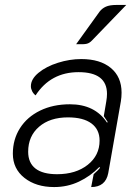

<svg xmlns="http://www.w3.org/2000/svg" viewBox="-20 -748 566 777"><path d="M32 -126Q32 -184 61 -229.5Q90 -275 142.5 -300.5Q195 -326 263 -326Q364 -326 413 -252L416 -254Q405 -271 400 -278L410 -337Q413 -354 413 -368Q413 -456 298 -456Q185 -456 124 -362Q115 -369 110 -379Q105 -389 105 -399Q105 -428 136 -453.5Q167 -479 214.5 -494Q262 -509 309 -509Q385 -509 428.5 -473Q472 -437 472 -373Q472 -355 469 -337L418 -47Q407 9 349 9L359 -43Q380 -62 385 -69L382 -72Q346 -35 299.5 -13Q253 9 199 9Q126 9 79 -28Q32 -65 32 -126ZM383 -179Q383 -224 350 -248.5Q317 -273 255 -273Q182 -273 138 -235Q94 -197 94 -134Q94 -89 123.5 -66Q153 -43 211 -43Q287 -43 335 -81Q383 -119 383 -179ZM383 -701Q393 -714 408.5 -721Q424 -728 452 -728H491L353 -585Q343 -574 331.5 -571Q320 -568 288 -569Z"/></svg>

Font: K2D ExtraLight
Style: Italic
Weight: 275
Italic angle: -10°
Designer: Katatrad Aksorn Co.,Ltd.
Foundry: Cadson Demak Co.,Ltd.
Version: Version 1.000; ttfautohint (v1.6)